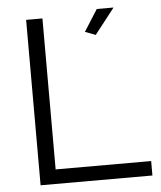

<svg xmlns="http://www.w3.org/2000/svg" viewBox="-52 -776 688 821"><g transform="rotate(-5 291.5 -365.0)"><path d="M380 -620 335 -637 394 -730H466ZM89 0V-710H159V-62H569V0Z"/></g></svg>

Font: PTCRaleway
Style: Regular
Weight: 400
Designer: Matt McInerney, Pablo Impallari, Rodrigo Fuenzalida
Foundry: Matt McInerney, Pablo Impallari, Rodrigo Fuenzalida
Version: Version 3.000g; ttfautohint (v1.5) -l 8 -r 28 -G 28 -x 14 -D